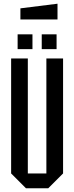

<svg xmlns="http://www.w3.org/2000/svg" viewBox="-20 -1015 400 1035"><path d="M40 -80V-700H130V-80H230V-700H320V-80L240 0H120ZM75 -750V-830H155V-750ZM205 -750V-830H285V-750ZM90 -910V-970L290 -995V-910Z"/></svg>

Font: Tektur Condensed
Style: Regular
Weight: 400
Width: 3
Designer: Adam Jagosz
Foundry: Adam Jagosz
Version: Version 1.005;gftools[0.9.30]